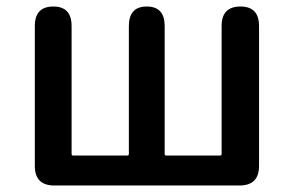

<svg xmlns="http://www.w3.org/2000/svg" viewBox="-20 -570 902 590"><path d="M147 0Q87 0 87 -60V-490Q87 -550 144 -550Q200 -550 200 -490V-97Q200 -92 205 -92H371Q376 -92 376 -97V-490Q376 -550 431 -550Q486 -550 486 -490V-97Q486 -92 491 -92H656Q661 -92 661 -97V-490Q661 -550 719 -550Q776 -550 776 -490V-60Q776 0 716 0Z"/></svg>

Font: Resource Han Rounded KR Medium
Style: Regular
Weight: 500
Designer: Cyano Hao (round all glyphs); Ryoko NISHIZUKA 西塚涼子 (kana, bopomofo & ideographs); Paul D. Hunt (Latin, Greek & Cyrillic)
Foundry: Cyano Hao
Version: 0.990